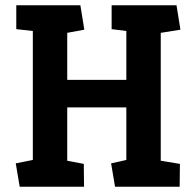

<svg xmlns="http://www.w3.org/2000/svg" viewBox="-20 -711 742 731"><path d="M55 0 40 -89 105 -102V-593L42 -600V-691H286L301 -598L236 -586V-407H461V-593L405 -600V-691H652L667 -598L592 -586V-99L665 -87L664 0H418L403 -89L461 -102V-302H236V-99L299 -87L300 0Z"/></svg>

Font: Kreon Light
Style: Regular
Weight: 300
Designer: Julia Petretta
Foundry: Julia Petretta and Eli Heuer
Version: Version 2.002